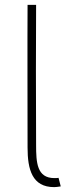

<svg xmlns="http://www.w3.org/2000/svg" viewBox="-20 -753 300 787"><path d="M202 14C209 14 216 13 229 11L220 -24C216 -23 207 -23 203 -23C131 -23 128 -87 128 -159C127 -390 127 -542 128 -733H93C92 -603 93 -245 93 -148C93 -58 112 14 202 14Z"/></svg>

Font: Kreadon Extra Light
Style: Regular
Weight: 200
Designer: kohakuno
Foundry: StudioGnu
Version: Version 1.000;Glyphs 3.1.2 (3151)